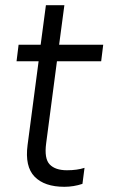

<svg xmlns="http://www.w3.org/2000/svg" viewBox="-20 -700 440 731"><path d="M205.1 -529.8H373L365.2 -466.8H196.8L155.8 -154.8Q147.9 -96.2 169.2 -74Q190.4 -51.8 234.9 -51.8Q273.9 -51.8 301.8 -61L293.9 0Q260.3 11.2 225.1 11.2Q149.4 11.2 111.8 -27.3Q74.2 -65.9 85 -147.9L127 -466.8H43L50.8 -529.8H134.8L154.8 -680.2H225.1Z"/></svg>

Font: Cooper Hewitt
Style: Book Italic
Weight: 706
Designer: Village Type and Design LLC
Foundry: Cooper Hewitt Smithsonian Design Museum
Version: 1.000